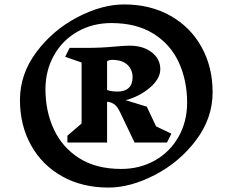

<svg xmlns="http://www.w3.org/2000/svg" viewBox="-20 -826 1049 866"><path d="M939 -410Q939 -293 864.5 -194Q790 -95 679.5 -37.5Q569 20 469 20Q351 20 260.5 -30.5Q170 -81 120 -171Q70 -261 70 -375Q70 -492 144.5 -591.5Q219 -691 329.5 -748.5Q440 -806 540 -806Q658 -806 748.5 -755Q839 -704 889 -614Q939 -524 939 -410ZM824 -363Q824 -462 787 -543.5Q750 -625 673 -673.5Q596 -722 482 -722Q398 -722 330 -683.5Q262 -645 223.5 -576.5Q185 -508 185 -423Q185 -325 222.5 -243.5Q260 -162 336.5 -113Q413 -64 527 -64Q611 -64 679 -102.5Q747 -141 785.5 -209.5Q824 -278 824 -363ZM753 -223 733 -183H587L522 -319Q512 -340 501.5 -350.5Q491 -361 472 -366L463 -367V-183H284V-214L348 -269V-544L274 -570L294 -610H370Q436 -610 498 -616Q542 -620 564 -620Q626 -620 664.5 -590Q703 -560 703 -514Q703 -471 656.5 -431Q610 -391 547 -374L642 -345L684 -256ZM486 -556Q473 -556 463 -550V-420Q483 -413 511 -413Q543 -413 560.5 -429.5Q578 -446 578 -477Q578 -512 554.5 -534Q531 -556 486 -556Z"/></svg>

Font: Inknut
Style: Antiqua
Weight: 400
Designer: Claus Eggers Srensen
Foundry: Claus Eggers Srensen
Version: Version 1.000; ttfautohint (v1.2) -l 7 -r 28 -G 50 -x 13 -D 